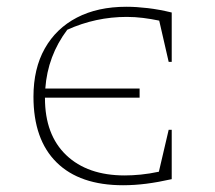

<svg xmlns="http://www.w3.org/2000/svg" viewBox="-20 -543 637 568"><path d="M344 5Q216 5 147.5 -62.5Q79 -130 79 -257Q79 -340 112.5 -399.5Q146 -459 207.5 -491Q269 -523 354 -523Q383 -523 417 -519Q451 -515 488 -506V-360H479L451 -482Q427 -487 403 -490Q379 -493 355 -493Q263 -493 179 -455Q121 -378 114 -281H393V-254H113V-253Q113 -144 176 -84Q239 -24 349 -24Q371 -24 396.5 -26.5Q422 -29 450 -35L479 -159H488V-13Q448 -4 413 0.5Q378 5 344 5Z"/></svg>

Font: Piazzolla SC Thin
Style: Regular
Weight: 100
Designer: Juan Pablo del Peral
Foundry: Huerta Tipografica
Version: Version 1.330